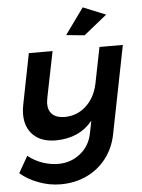

<svg xmlns="http://www.w3.org/2000/svg" viewBox="-62 -808 780 1056"><g transform="rotate(-5 328.0 -280.5)"><path d="M435 -760 560 -709 432 -606 331 -616ZM637 -535 541 -51Q526 25 482.5 81.5Q439 138 374 168.5Q309 199 230 199Q168 199 107.5 176Q47 153 8 118L60 27Q98 57 141.5 71.5Q185 86 227 86Q295 86 347.5 45Q400 4 414 -65L428 -135Q355 -45 225 -44Q146 -44 101.5 -86.5Q57 -129 57 -203Q57 -229 63 -257L118 -535H249L198 -282Q194 -258 194 -249Q194 -210 217.5 -189Q241 -168 285 -168Q354 -169 403 -214.5Q452 -260 468 -335L508 -535Z"/></g></svg>

Font: TypoPRO Montserrat Alternates
Style: Italic
Weight: 500
Italic angle: -11.3°
Designer: Julieta Ulanovsky
Foundry: Julieta Ulanovsky
Version: Version 6.001